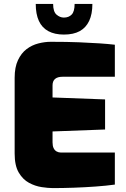

<svg xmlns="http://www.w3.org/2000/svg" viewBox="-20 -957 644 983"><path d="M251 6Q227 6 193.5 1Q160 -4 128.5 -21Q97 -38 76 -73.5Q55 -109 55 -171V-559Q55 -613 72 -649Q89 -685 116 -705.5Q143 -726 176 -734.5Q209 -743 240 -743Q324 -743 384.5 -740.5Q445 -738 489.5 -735Q534 -732 568 -728V-564H300Q275 -564 262 -553Q249 -542 249 -520V-458L518 -448V-294L249 -284V-228Q249 -210 254.5 -198.5Q260 -187 270 -181.5Q280 -176 292 -176H568V-12Q525 -6 470 -2Q415 2 358 4Q301 6 251 6ZM307 -780Q260 -780 227.5 -797.5Q195 -815 179 -850Q163 -885 163 -937H252Q252 -897 269.5 -882Q287 -867 307 -867Q332 -867 347 -882.5Q362 -898 362 -937H453Q453 -885 436.5 -850Q420 -815 388 -797.5Q356 -780 307 -780Z"/></svg>

Font: Exo Thin Black
Style: Regular
Weight: 900
Version: Version 2.000